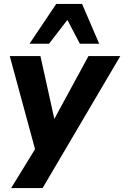

<svg xmlns="http://www.w3.org/2000/svg" viewBox="-20 -783 636 983"><path d="M37 180 177 -48 169 16 30 -496H187L264 -148H244L433 -496H596L198 180ZM131 -559 268 -763H400L488 -559H389L325 -681L231 -559Z"/></svg>

Font: Nunito Sans 10pt ExtraBold
Style: Italic
Weight: 800
Italic angle: -9°
Designer: Vernon Adams
Foundry: Vernon Adams
Version: Version 3.101;gftools[0.9.27]